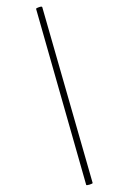

<svg xmlns="http://www.w3.org/2000/svg" viewBox="-20 -567 382 568"><path d="M254 -26Q255 -24 245.5 -21Q236 -18 235 -20L87 -540Q85 -542 94.5 -545.5Q104 -549 105 -546Z"/></svg>

Font: Cormorant Garamond
Style: Regular
Weight: 400
Designer: Christian Thalmann (Catharsis Fonts)
Version: Version 3.000